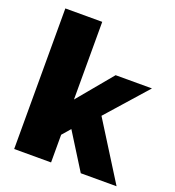

<svg xmlns="http://www.w3.org/2000/svg" viewBox="-137 -870 890 978"><g transform="rotate(20 307.5 -381.0)"><path d="M411 0 289 -195 250 -150V0H50V-762H250V-341L407 -530H604L410 -311L605 0Z"/></g></svg>

Font: Morrison Black
Style: Regular
Weight: 900
Designer: Pablo Impallari, Rodrigo Fuenzalida (Modified by Dan O. Williams)
Version: Version 0.03;June 6, 2019;FontCreator 11.5.0.2425 64-bit; tt